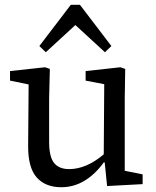

<svg xmlns="http://www.w3.org/2000/svg" viewBox="-20 -772 653 805"><path d="M237 13Q170 13 133.5 -28.5Q97 -70 98 -163L100 -418L22 -434V-474L169 -490L189 -483L186 -360V-177Q186 -115 206.5 -89Q227 -63 270 -63Q342 -63 415 -125L417 -419L339 -434V-474L485 -490L505 -483L503 -360V-56L578 -41V0L429 8L419 -91H415Q379 -41 334 -14Q289 13 237 13ZM420 -553 296 -667 172 -553 145 -579 277 -752H315L447 -579Z"/></svg>

Font: Source Serif 4 SmText
Style: Regular
Weight: 400
Designer: Frank Grießhammer
Foundry: Adobe
Version: Version 4.005;hotconv 1.1.0;makeotfexe 2.6.0